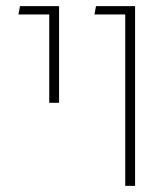

<svg xmlns="http://www.w3.org/2000/svg" viewBox="-20 -604 541 624"><path d="M387 0V-584H419V0ZM287 -557 292 -584H407V-557ZM140 -270V-584H172V-270ZM40 -557 45 -584H160V-557Z"/></svg>

Font: Noto Sans Hebrew Light
Style: Regular
Weight: 100
Version: Version 3.000